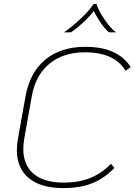

<svg xmlns="http://www.w3.org/2000/svg" viewBox="-20 -950 687 980"><path d="M66 -185Q66 -213 72 -244L110 -457Q132 -580 211 -645.5Q290 -711 416 -711Q581 -711 647 -608L621 -589Q564 -683 414 -683Q303 -683 232 -624.5Q161 -566 142 -457L104 -244Q99 -212 99 -190Q99 -107 152 -62.5Q205 -18 305 -18Q384 -18 443 -42.5Q502 -67 546 -114L564 -93Q512 -39 450 -14.5Q388 10 303 10Q189 10 127.5 -40.5Q66 -91 66 -185ZM458 -930H472Q485 -892 514.5 -849Q544 -806 572 -785H536Q513 -805 490 -839.5Q467 -874 459 -895Q447 -876 410 -840.5Q373 -805 342 -785H306Q343 -809 388 -851Q433 -893 458 -930Z"/></svg>

Font: KoHo ExtraLight
Style: Italic
Weight: 275
Italic angle: -10°
Version: Version 1.000; ttfautohint (v1.6)